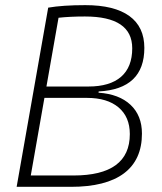

<svg xmlns="http://www.w3.org/2000/svg" viewBox="-20 -723 626 743"><path d="M44.4 0 166.5 -693.4Q222.7 -703.1 310.1 -703.1Q422.4 -703.1 480.5 -661.1Q538.6 -619.1 538.6 -537.6Q538.6 -378.4 361.8 -369.1L361.3 -364.3Q440.9 -358.9 485.1 -317.4Q529.3 -275.9 529.3 -206.1Q529.3 -104.5 459.7 -52.2Q390.1 0 254.4 0ZM99.1 -43.9H264.2Q482.4 -43.9 482.4 -204.1Q482.4 -270.5 438.7 -307.4Q395 -344.2 316.4 -344.2H151.9ZM159.7 -388.2H322.3Q405.3 -388.2 448.5 -425.8Q491.7 -463.4 491.7 -536.1Q491.7 -659.2 308.6 -659.2Q251 -659.2 206.5 -654.3Z"/></svg>

Font: CaskaydiaCove NFP ExtraLight
Style: Italic
Weight: 200
Italic angle: -10°
Designer: Aaron Bell
Foundry: Saja Typeworks
Version: Version 2111.001; VTT 6.35;Nerd Fonts 3.1.1